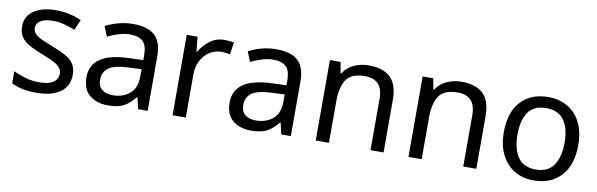

<svg xmlns="http://www.w3.org/2000/svg" viewBox="-42 -898 3920 1260"><g transform="rotate(10 1917.5 -268.0)"><path d="M434 -148Q434 -70 376 -30Q318 10 220 10Q164 10 123.5 1Q83 -8 52 -24V-104Q84 -88 129.5 -74.5Q175 -61 222 -61Q289 -61 319 -82.5Q349 -104 349 -140Q349 -160 338 -176Q327 -192 298.5 -208Q270 -224 217 -244Q165 -264 128 -284Q91 -304 71 -332Q51 -360 51 -404Q51 -472 106.5 -509Q162 -546 252 -546Q301 -546 343.5 -536.5Q386 -527 423 -510L393 -440Q359 -454 322 -464Q285 -474 246 -474Q192 -474 163.5 -456.5Q135 -439 135 -409Q135 -387 148 -371.5Q161 -356 191.5 -341.5Q222 -327 273 -307Q324 -288 360 -268Q396 -248 415 -219.5Q434 -191 434 -148Z M767 -545Q865 -545 912 -502Q959 -459 959 -365V0H895L878 -76H874Q839 -32 800.5 -11Q762 10 694 10Q621 10 573 -28.5Q525 -67 525 -149Q525 -229 588 -272.5Q651 -316 782 -320L873 -323V-355Q873 -422 844 -448Q815 -474 762 -474Q720 -474 682 -461.5Q644 -449 611 -433L584 -499Q619 -518 667 -531.5Q715 -545 767 -545ZM793 -259Q693 -255 654.5 -227Q616 -199 616 -148Q616 -103 643.5 -82Q671 -61 714 -61Q782 -61 827 -98.5Q872 -136 872 -214V-262Z M1375 -546Q1390 -546 1407.5 -544.5Q1425 -543 1438 -540L1427 -459Q1414 -462 1398.5 -464Q1383 -466 1369 -466Q1328 -466 1292 -443.5Q1256 -421 1234.5 -380.5Q1213 -340 1213 -286V0H1125V-536H1197L1207 -438H1211Q1237 -482 1278 -514Q1319 -546 1375 -546Z M1721 -545Q1819 -545 1866 -502Q1913 -459 1913 -365V0H1849L1832 -76H1828Q1793 -32 1754.5 -11Q1716 10 1648 10Q1575 10 1527 -28.5Q1479 -67 1479 -149Q1479 -229 1542 -272.5Q1605 -316 1736 -320L1827 -323V-355Q1827 -422 1798 -448Q1769 -474 1716 -474Q1674 -474 1636 -461.5Q1598 -449 1565 -433L1538 -499Q1573 -518 1621 -531.5Q1669 -545 1721 -545ZM1747 -259Q1647 -255 1608.5 -227Q1570 -199 1570 -148Q1570 -103 1597.5 -82Q1625 -61 1668 -61Q1736 -61 1781 -98.5Q1826 -136 1826 -214V-262Z M2337 -546Q2433 -546 2482 -499.5Q2531 -453 2531 -349V0H2444V-343Q2444 -472 2324 -472Q2235 -472 2201 -422Q2167 -372 2167 -278V0H2079V-536H2150L2163 -463H2168Q2194 -505 2240 -525.5Q2286 -546 2337 -546Z M2955 -546Q3051 -546 3100 -499.5Q3149 -453 3149 -349V0H3062V-343Q3062 -472 2942 -472Q2853 -472 2819 -422Q2785 -372 2785 -278V0H2697V-536H2768L2781 -463H2786Q2812 -505 2858 -525.5Q2904 -546 2955 -546Z M3781 -269Q3781 -136 3713.5 -63Q3646 10 3531 10Q3460 10 3404.5 -22.5Q3349 -55 3317 -117.5Q3285 -180 3285 -269Q3285 -402 3352 -474Q3419 -546 3534 -546Q3607 -546 3662.5 -513.5Q3718 -481 3749.5 -419.5Q3781 -358 3781 -269ZM3376 -269Q3376 -174 3413.5 -118.5Q3451 -63 3533 -63Q3614 -63 3652 -118.5Q3690 -174 3690 -269Q3690 -364 3652 -418Q3614 -472 3532 -472Q3450 -472 3413 -418Q3376 -364 3376 -269Z"/></g></svg>

Font: Noto Sans Old Hungarian
Style: Regular
Weight: 400
Designer: Monotype Design Team
Foundry: Monotype Imaging Inc.
Version: Version 2.005; ttfautohint (v1.8.4.7-5d5b)